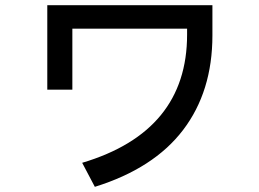

<svg xmlns="http://www.w3.org/2000/svg" viewBox="-20 -654 1002 743"><path d="M347 69 298 -24Q704 -145 704 -520V-543H260V-307H163V-634H802V-517Q802 -300 688.5 -151Q575 -2 347 69Z"/></svg>

Font: Gmarket Sans TTF Medium
Style: Regular
Weight: 500
Designer: Creative Director : Sungho Lee; Art Director : Kiwoong Choi; Project Manager : Sori Yang, Jongwook Yoon; Font Designer :
Foundry: Sandoll Inc.
Version: Version 1.000;hotconv 1.0.109;makeotfexe 2.5.65596